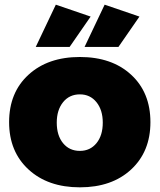

<svg xmlns="http://www.w3.org/2000/svg" viewBox="-20 -795 683 822"><path d="M19 -272Q19 -399 102 -475Q185 -551 322 -551Q459 -551 541.5 -475Q624 -399 624 -272Q624 -146 541.5 -69.5Q459 7 322 7Q185 7 102 -69.5Q19 -146 19 -272ZM133 -594 219 -775 368 -724 278 -594ZM223 -270Q223 -215 250 -182Q277 -149 322 -149Q366 -149 393 -182Q420 -215 420 -270Q420 -324 393 -357.5Q366 -391 322 -391Q277 -391 250 -357.5Q223 -324 223 -270ZM342 -594 428 -775 577 -724 487 -594Z"/></svg>

Font: Trueno
Style: ExBd
Weight: 800
Designer: Julieta Ulanovsky
Foundry: Julieta Ulanovsky
Version: Version 3.001b